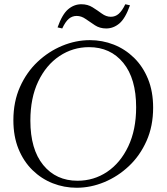

<svg xmlns="http://www.w3.org/2000/svg" viewBox="-20 -869 784 904"><path d="M403 -680Q462 -680 515.5 -659Q569 -638 611 -597Q653 -556 677 -497Q701 -438 701 -362Q701 -275 670 -205.5Q639 -136 587 -87Q535 -38 471 -11.5Q407 15 341 15Q282 15 228.5 -6Q175 -27 133 -68Q91 -109 67 -168Q43 -227 43 -303Q43 -390 74 -459.5Q105 -529 157 -578Q209 -627 273 -653.5Q337 -680 403 -680ZM345 -18Q422 -18 484.5 -60Q547 -102 584 -180Q621 -258 621 -364Q621 -499 560.5 -573Q500 -647 399 -647Q323 -647 260 -605Q197 -563 160 -485.5Q123 -408 123 -301Q123 -166 183.5 -92Q244 -18 345 -18ZM341 -794Q320 -794 304 -780.5Q288 -767 273 -735L251 -740Q273 -802 301 -825.5Q329 -849 363 -849Q393 -849 416 -834.5Q439 -820 459.5 -805Q480 -790 502 -790Q523 -790 539 -804Q555 -818 570 -849L592 -844Q570 -782 542 -758.5Q514 -735 480 -735Q450 -735 427 -750Q404 -765 383.5 -779.5Q363 -794 341 -794Z"/></svg>

Font: Bona Nova SC
Style: Italic
Weight: 400
Italic angle: -4°
Designer: Mateusz Machalski
Foundry: Capitalics
Version: Version 4.001; ttfautohint (v1.8.4.7-5d5b)